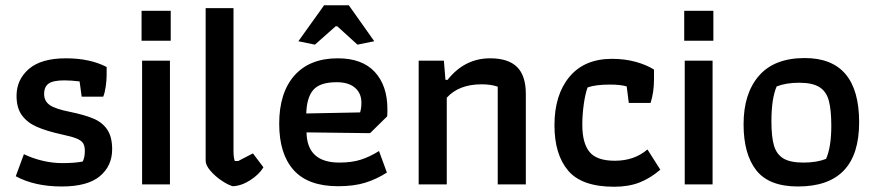

<svg xmlns="http://www.w3.org/2000/svg" viewBox="-20 -702 3337 731"><path d="M40 -31 71 -115Q104 -99 142 -90Q180 -81 217 -81Q264 -81 295 -87Q303 -103 303 -127Q303 -146 296.5 -156.5Q290 -167 272 -174.5Q254 -182 216 -190Q157 -203 120.5 -219Q84 -235 63.5 -263Q43 -291 43 -337Q43 -399 90 -439.5Q137 -480 231 -480Q322 -480 386 -447V-415Q386 -397 382.5 -372.5Q379 -348 373 -334H291L283 -392Q251 -396 225 -396Q183 -396 165.5 -384Q148 -372 148 -344Q148 -317 169.5 -302Q191 -287 247 -276Q305 -264 338 -249.5Q371 -235 389 -207.5Q407 -180 407 -134Q407 -70 360 -31Q313 8 215 8Q112 8 40 -31Z M519 -661H630V-547H519ZM521 -471H627V0H521Z M763 -90V-671H869V-127Q869 -102 874 -89H887L943 -118L983 -65Q966 -37 932 -15.5Q898 6 866 7Q848 2 823.5 -14.5Q799 -31 781 -52Q763 -73 763 -90Z M1116 -545 1214 -682H1308L1405 -545L1341 -532L1264 -602H1258L1179 -532ZM1043 -231Q1043 -349 1101 -414.5Q1159 -480 1266 -480Q1359 -480 1407 -428Q1455 -376 1455 -286Q1455 -268 1454 -259L1389 -195L1147 -198Q1149 -83 1272 -83Q1319 -83 1353.5 -94Q1388 -105 1423 -127L1453 -45Q1414 -20 1371 -6.5Q1328 7 1267 7Q1153 7 1098 -54.5Q1043 -116 1043 -231ZM1351 -274Q1356 -290 1356 -311Q1356 -347 1331.5 -368Q1307 -389 1262 -389Q1199 -389 1173.5 -360.5Q1148 -332 1146 -270Z M1574 -471H1670L1676 -398H1684Q1749 -480 1846 -480Q1915 -480 1948.5 -447Q1982 -414 1982 -344V0H1875V-372Q1849 -381 1814 -381Q1727 -381 1681 -330V0H1574Z M2091 -225Q2091 -341 2148 -409.5Q2205 -478 2310 -478Q2359 -478 2400.5 -466.5Q2442 -455 2470 -437V-401Q2470 -351 2457 -310H2374L2366 -373Q2342 -380 2303 -380Q2247 -380 2217 -369Q2208 -344 2202.5 -304.5Q2197 -265 2197 -227Q2197 -157 2224.5 -123.5Q2252 -90 2321 -90Q2395 -90 2445 -133L2494 -56Q2457 -24 2415.5 -7.5Q2374 9 2318 9Q2195 9 2143 -52.5Q2091 -114 2091 -225Z M2585 -661H2696V-547H2585ZM2587 -471H2693V0H2587Z M2811 -229Q2811 -346 2869.5 -413.5Q2928 -481 3044 -481Q3251 -481 3251 -236Q3251 8 3018 8Q2908 8 2859.5 -53.5Q2811 -115 2811 -229ZM3125 -97Q3145 -142 3145 -223Q3145 -284 3135.5 -319Q3126 -354 3099.5 -370.5Q3073 -387 3023 -387Q2973 -387 2937 -373Q2917 -327 2917 -240Q2917 -180 2927 -147Q2937 -114 2963 -98.5Q2989 -83 3039 -83Q3089 -83 3125 -97Z"/></svg>

Font: Athiti SemiBold
Style: Regular
Weight: 600
Designer: CadsonDemak Team
Foundry: CadsonDemak
Version: Version 1.033